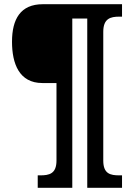

<svg xmlns="http://www.w3.org/2000/svg" viewBox="-20 -780 635 911"><path d="M159 111H323V-692H394V111H559V52H546C504 52 470 45 470 -18V-629C470 -692 504 -701 546 -701H559V-760H183C77 -760 37 -689 37 -582C37 -478 71 -386 181 -386H248V-18C248 45 213 52 171 52H159Z"/></svg>

Font: Noto Serif Georgian SemiCondensed Black
Style: Regular
Weight: 900
Width: 4
Designer: Monotype Design Team, Akaki Razmadze
Foundry: Google LLC
Version: Version 2.003